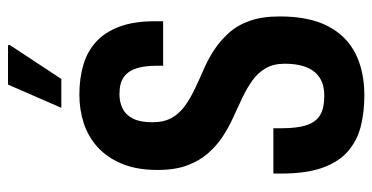

<svg xmlns="http://www.w3.org/2000/svg" viewBox="-245 -672 929 479"><g transform="rotate(-90 219.5 -432.5)"><path d="M221 12Q179 12 143.5 3Q108 -6 81.5 -29Q55 -52 40.5 -92.5Q26 -133 26 -196Q26 -201 26 -206Q26 -211 26 -215H139Q139 -210 139 -205Q139 -200 139 -195Q139 -155 147 -131.5Q155 -108 172.5 -98Q190 -88 219 -88Q235 -88 247.5 -91.5Q260 -95 270 -103Q280 -111 286.5 -122.5Q293 -134 296.5 -150Q300 -166 300 -187Q300 -215 288.5 -234.5Q277 -254 258 -267.5Q239 -281 216 -292Q193 -303 167.5 -314.5Q142 -326 119 -341Q96 -356 77 -377.5Q58 -399 46.5 -429.5Q35 -460 35 -504Q35 -556 50.5 -593Q66 -630 92 -653.5Q118 -677 151.5 -688Q185 -699 223 -699Q264 -699 297.5 -689Q331 -679 355 -657Q379 -635 392.5 -599Q406 -563 406 -511V-490H295V-506Q295 -536 288.5 -556.5Q282 -577 267 -588Q252 -599 224 -599Q204 -599 188 -591Q172 -583 163 -565Q154 -547 154 -517Q154 -488 165 -468.5Q176 -449 195 -435.5Q214 -422 237 -411Q260 -400 285.5 -389Q311 -378 334 -363Q357 -348 376.5 -326.5Q396 -305 407 -274Q418 -243 418 -199Q418 -125 393.5 -78.5Q369 -32 325 -10Q281 12 221 12ZM190 -744 248 -877H346L347 -873L262 -744Z"/></g></svg>

Font: Archivo ExtraCondensed SemiBold
Style: Regular
Weight: 600
Width: 2
Designer: Hector Gatti
Foundry: Omnibus-Type
Version: Version 2.001